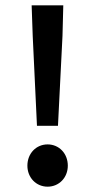

<svg xmlns="http://www.w3.org/2000/svg" viewBox="-20 -690 358 722"><path d="M119 -217H198L215 -555L218 -670H99L103 -555ZM159 12C202 12 235 -22 235 -67C235 -113 202 -147 159 -147C116 -147 83 -113 83 -67C83 -22 116 12 159 12Z"/></svg>

Font: Source Sans Pro Semibold
Style: Regular
Weight: 600
Designer: Paul D. Hunt
Foundry: Adobe Systems Incorporated
Version: Version 3.006;hotconv 1.0.111;makeotfexe 2.5.65597